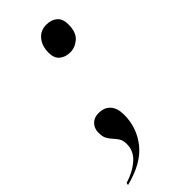

<svg xmlns="http://www.w3.org/2000/svg" viewBox="-251 -583 776 776"><g transform="rotate(-45 137.0 -195.0)"><path d="M189 -393Q161 -393 143 -408Q125 -423 125 -454Q125 -492 145 -516.5Q165 -541 199 -541Q228 -541 245.5 -525.5Q263 -510 263 -479Q263 -433 239.5 -413Q216 -393 189 -393ZM-24 141Q23 127 55.5 99Q88 71 88 31Q88 10 80.5 -2Q73 -14 63.5 -24Q54 -34 46.5 -47Q39 -60 39 -82Q39 -108 54.5 -123.5Q70 -139 95 -139Q128 -139 146 -119Q164 -99 164 -61Q164 12 119 69Q74 126 -26 151Z"/></g></svg>

Font: Noto Serif Display ExtraCondensed
Style: Bold Italic
Weight: 700
Width: 2
Italic angle: -12°
Designer: Monotype Design Team
Foundry: Monotype Imaging Inc.
Version: Version 2.009